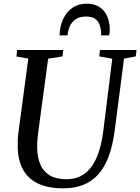

<svg xmlns="http://www.w3.org/2000/svg" viewBox="-20 -1015 763 1045"><path d="M655 -696 604.5 -306Q593.5 -222 570.8 -162Q548 -102 513 -64Q478 -26 431.2 -8Q384.5 10 325.5 10Q239 10 184.2 -17.5Q129.5 -45 103.5 -95.5Q77.5 -146 76.5 -214Q76 -232 76.8 -251.5Q77.5 -271 80 -291.5L134 -696L69.5 -707.5L73 -743H324L320.5 -708L242 -695.5L188.5 -299Q185 -273 183.5 -250Q182 -227 182.5 -207Q183.5 -158 199.5 -120Q215.5 -82 250.5 -60.8Q285.5 -39.5 342.5 -39.5Q398 -39.5 438.8 -68.5Q479.5 -97.5 505.8 -157Q532 -216.5 543 -308L591 -695.5L520.5 -708L524 -743H723L719 -708ZM451 -995Q487 -995 511.2 -982.5Q535.5 -970 550 -949.8Q564.5 -929.5 571 -904.5Q577.5 -879.5 577.5 -854Q577.5 -844.5 576.5 -837Q575.5 -829.5 574 -822.5H530.5Q530.5 -827 530.5 -831.5Q530.5 -836 530 -843Q528.5 -864 521.2 -882.8Q514 -901.5 496.8 -913.2Q479.5 -925 447.5 -925Q412.5 -925 391 -909.8Q369.5 -894.5 359.5 -871Q349.5 -847.5 347.5 -822.5H304.5Q304.5 -829 304.8 -834.5Q305 -840 306 -847Q310.5 -887.5 328.5 -921Q346.5 -954.5 377.5 -974.8Q408.5 -995 451 -995Z"/></svg>

Font: Merriweather 60pt
Style: Italic
Weight: 400
Italic angle: -7.8°
Version: Version 2.101